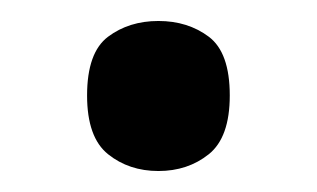

<svg xmlns="http://www.w3.org/2000/svg" viewBox="-20 -447 302 183"><path d="M131 -284Q103 -284 83 -300Q63 -316 63 -356Q63 -397 83 -412Q103 -427 131 -427Q159 -427 179 -412Q199 -397 199 -356Q199 -316 179 -300Q159 -284 131 -284Z"/></svg>

Font: Noto Serif Armenian Medium
Style: Regular
Weight: 500
Version: Version 2.007